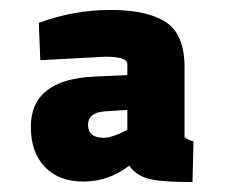

<svg xmlns="http://www.w3.org/2000/svg" viewBox="-20 -679 456 386"><path d="M351 -544V-403Q359 -397 369 -395L367 -313Q299 -313 275.5 -320.5Q252 -328 240 -346Q198 -314 148 -314Q98 -314 70 -343.5Q42 -373 42 -424Q42 -519 169 -525L236 -528V-550Q236 -565 192 -565L61 -558L58 -633Q128 -659 202 -659Q276 -659 313.5 -634.5Q351 -610 351 -544ZM188 -402Q206 -402 236 -418V-458L189 -455Q157 -452 157 -428Q157 -402 188 -402Z"/></svg>

Font: Titillium Web
Style: Bold
Weight: 700
Version: Version 1.001;PS 57.000;hotconv 1.0.70;makeotf.lib2.5.55311